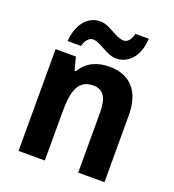

<svg xmlns="http://www.w3.org/2000/svg" viewBox="-137 -862 876 968"><g transform="rotate(20 301.0 -378.0)"><path d="M115 -605H187C194 -638 215 -657 233 -657C274 -657 323 -606 373 -606C436 -606 490 -655 496 -756H424C417 -724 399 -704 379 -704C334 -704 290 -755 237 -755C167 -755 121 -693 115 -605ZM358 -556C296 -556 238 -533 207 -477H199L181 -546H72V0H213V-260C213 -381 237 -439 315 -439C370 -439 392 -399 392 -321V0H533V-358C533 -493 465 -556 358 -556Z"/></g></svg>

Font: Noto Sans Gurmukhi SemiCondensed
Style: Bold
Weight: 700
Width: 4
Designer: Jelle Bosma - Monotype Design Team
Foundry: Monotype Imaging Inc.
Version: Version 2.004